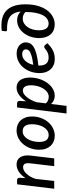

<svg xmlns="http://www.w3.org/2000/svg" viewBox="833 -1599 936 2642"><g transform="rotate(-90 1301.0 -278.0)"><path d="M171 -394.5Q210.5 -456.5 259.5 -487.2Q308.5 -518 360.5 -518Q392.5 -518 417.5 -505.2Q442.5 -492.5 458.5 -467.8Q474.5 -443 480.5 -407Q486.5 -371 481 -324.5L442.5 0H335.5L374 -324.5Q381 -379 367.8 -403.8Q354.5 -428.5 320 -428.5Q298 -428.5 274.8 -416Q251.5 -403.5 230.2 -380.8Q209 -358 190.5 -325.8Q172 -293.5 160 -254L132 0H25L86 -511H140Q157.5 -511 166.8 -502.2Q176 -493.5 176 -475Z M764.5 -76.5Q798 -76.5 825.5 -95.2Q853 -114 872.2 -145.5Q891.5 -177 902 -218.2Q912.5 -259.5 912.5 -304.5Q912.5 -370.5 888.2 -402.2Q864 -434 816.5 -434Q782.5 -434 755.2 -415.5Q728 -397 709 -366Q690 -335 679.5 -293.5Q669 -252 669 -206.5Q669 -76.5 764.5 -76.5ZM755 7.5Q713 7.5 677.5 -6.8Q642 -21 616.2 -48.2Q590.5 -75.5 576 -115.2Q561.5 -155 561.5 -205.5Q561.5 -271 582.2 -328Q603 -385 639 -427.2Q675 -469.5 723.2 -493.8Q771.5 -518 826.5 -518Q868.5 -518 904 -503.8Q939.5 -489.5 965 -462.2Q990.5 -435 1005 -395.2Q1019.5 -355.5 1019.5 -305Q1019.5 -262 1010 -222Q1000.5 -182 983.5 -147.2Q966.5 -112.5 942.2 -84Q918 -55.5 888.8 -35.2Q859.5 -15 825.5 -3.8Q791.5 7.5 755 7.5Z M1200 -116Q1218 -93.5 1242.2 -84.5Q1266.5 -75.5 1290.5 -75.5Q1314.5 -75.5 1335.5 -85.5Q1356.5 -95.5 1374 -113Q1391.5 -130.5 1405.5 -154.2Q1419.5 -178 1429 -205Q1438.5 -232 1443.5 -261.2Q1448.5 -290.5 1448.5 -319Q1448.5 -375.5 1429.2 -403.8Q1410 -432 1374.5 -432Q1352.5 -432 1330 -417.8Q1307.5 -403.5 1286.5 -378Q1265.5 -352.5 1247 -318Q1228.5 -283.5 1215.5 -243ZM1228 -387Q1246.5 -417 1268.2 -441Q1290 -465 1313.8 -482.2Q1337.5 -499.5 1363.2 -508.8Q1389 -518 1416 -518Q1448 -518 1473.8 -506.2Q1499.5 -494.5 1517.5 -470.8Q1535.5 -447 1545.2 -411.8Q1555 -376.5 1555 -329.5Q1555 -287 1546.2 -245.5Q1537.5 -204 1521.5 -166.8Q1505.5 -129.5 1482.8 -97.5Q1460 -65.5 1432.5 -42.2Q1405 -19 1373 -5.8Q1341 7.5 1306.5 7.5Q1270.5 7.5 1241.2 -6Q1212 -19.5 1191 -43.5L1165 169.5H1060.5L1143.5 -511H1197.5Q1215 -511 1224.2 -502.2Q1233.5 -493.5 1233.5 -475Z M1878 -441Q1850 -441 1826.2 -429.5Q1802.5 -418 1783.8 -397.8Q1765 -377.5 1751.2 -349.5Q1737.5 -321.5 1730 -288.5Q1799 -297.5 1841 -308.5Q1883 -319.5 1905.5 -332.5Q1928 -345.5 1935.5 -360.2Q1943 -375 1943 -391.5Q1943 -399.5 1939.5 -408.5Q1936 -417.5 1928.2 -424.5Q1920.5 -431.5 1908 -436.2Q1895.5 -441 1878 -441ZM2027.5 -94.5Q2001.5 -68 1976.5 -48.8Q1951.5 -29.5 1925.5 -17Q1899.5 -4.5 1871 1.5Q1842.5 7.5 1809 7.5Q1764.5 7.5 1729 -7.5Q1693.5 -22.5 1668.2 -49.8Q1643 -77 1629.5 -115.8Q1616 -154.5 1616 -202.5Q1616 -242.5 1624.5 -281.2Q1633 -320 1649.2 -355Q1665.5 -390 1688.8 -419.8Q1712 -449.5 1741.8 -471Q1771.5 -492.5 1807.2 -504.8Q1843 -517 1884 -517Q1923.5 -517 1952.5 -505.8Q1981.5 -494.5 2000.8 -476.8Q2020 -459 2029.5 -437.5Q2039 -416 2039 -395.5Q2039 -362 2025.2 -334Q2011.5 -306 1976 -283.5Q1940.5 -261 1878.8 -244.5Q1817 -228 1720.5 -218Q1720 -215 1720 -211.8Q1720 -208.5 1720 -205Q1720 -141.5 1747.5 -109.2Q1775 -77 1830 -77Q1864.5 -77 1887.5 -86.5Q1910.5 -96 1926.8 -107.2Q1943 -118.5 1955.2 -128Q1967.5 -137.5 1981 -137.5Q1991.5 -137.5 2000.5 -127.5Z M2457 -396Q2441 -412.5 2418 -422.8Q2395 -433 2367 -433Q2330 -433 2300 -415Q2270 -397 2249 -366.2Q2228 -335.5 2216.5 -294.8Q2205 -254 2205 -208.5Q2205 -174 2211.8 -149.2Q2218.5 -124.5 2230.8 -108.2Q2243 -92 2260 -84.5Q2277 -77 2298 -77Q2330.5 -77 2359.5 -95.5Q2388.5 -114 2410.2 -153Q2432 -192 2444.5 -252.2Q2457 -312.5 2457 -396ZM2197.5 -722.5Q2281 -731.5 2348.5 -719.8Q2416 -708 2463.5 -669.5Q2511 -631 2536.8 -563.5Q2562.5 -496 2562.5 -394Q2562.5 -298.5 2540.5 -224Q2518.5 -149.5 2480.8 -98.2Q2443 -47 2392.5 -20Q2342 7 2285 7Q2244.5 7 2210 -6.8Q2175.5 -20.5 2150.5 -47.8Q2125.5 -75 2111.8 -115.2Q2098 -155.5 2098 -209Q2098 -266.5 2115.8 -320.8Q2133.5 -375 2165.5 -417.2Q2197.5 -459.5 2242.8 -485Q2288 -510.5 2343.5 -510.5Q2381.5 -510.5 2410.8 -498Q2440 -485.5 2463.5 -461.5Q2457 -516.5 2438.2 -553Q2419.5 -589.5 2388.5 -611.2Q2357.5 -633 2313.8 -641.8Q2270 -650.5 2213.5 -649Q2199.5 -649 2195 -655Q2190.5 -661 2192 -673.5Z"/></g></svg>

Font: Lato SemiBold
Style: Italic
Weight: 600
Italic angle: -7°
Designer: Lukasz Dziedzic with Adam Twardoch and Botio Nikoltchev
Foundry: tyPoland Lukasz Dziedzic
Version: Version 2.015; 2015-08-06; http://www.latofonts.com/